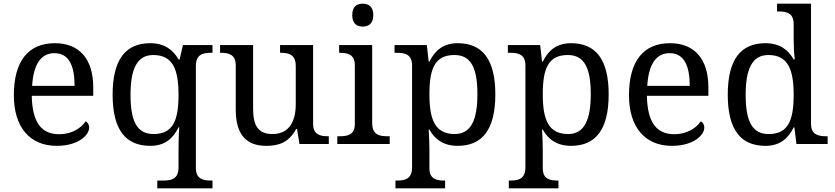

<svg xmlns="http://www.w3.org/2000/svg" viewBox="-20 -780 4521 1040"><path d="M287 10C406 10 463 -49 463 -89C463 -106 453 -119 444 -123C420 -87 370 -53 301 -53C205 -53 155 -115 152 -261H485V-307C485 -465 406 -546 277 -546C135 -546 55 -451 55 -264C55 -91 142 10 287 10ZM384 -315H154C161 -430 201 -492 275 -492C355 -492 384 -421 384 -315Z M832 240H1131V198H1123C1079 198 1041 189 1041 130V-422C1041 -485 1078 -494 1123 -494H1131V-536H971L953 -458H947C918 -510 871 -546 794 -546C662 -546 590 -460 590 -267C590 -75 662 10 794 10C872 10 917 -29 947 -90H951C948 -59 947 9 947 40V126C947 189 910 198 865 198H832ZM811 -54C722 -54 687 -124 687 -266C687 -406 722 -482 810 -482C915 -482 947 -406 947 -267C947 -123 915 -54 811 -54Z M1422 10C1487 10 1543 -6 1584 -81H1589L1602 0H1761V-42H1758C1714 -42 1676 -50 1676 -109V-536H1497V-494H1500C1545 -494 1582 -485 1582 -422V-216C1582 -119 1544 -54 1456 -54C1375 -54 1351 -104 1351 -191V-536H1172V-494H1175C1219 -494 1257 -485 1257 -426V-186C1257 -49 1316 10 1422 10Z M1945 -636C1976 -636 2002 -652 2002 -698C2002 -745 1976 -760 1945 -760C1913 -760 1888 -745 1888 -698C1888 -652 1913 -636 1945 -636ZM1807 0H2091V-42H2078C2033 -42 1996 -51 1996 -114V-536H1817V-494H1820C1864 -494 1902 -485 1902 -426V-109C1902 -50 1864 -42 1820 -42H1807Z M2122 240H2391V198H2388C2344 198 2306 190 2306 131V35C2306 10 2305 -39 2302 -78H2306C2335 -26 2382 10 2459 10C2591 10 2663 -76 2663 -269C2663 -461 2591 -546 2459 -546C2381 -546 2336 -507 2306 -446H2302L2292 -536H2117V-494H2130C2174 -494 2212 -485 2212 -426V126C2212 189 2175 198 2130 198H2122ZM2443 -54C2338 -54 2306 -130 2306 -269C2306 -413 2338 -482 2442 -482C2531 -482 2566 -412 2566 -270C2566 -130 2531 -54 2443 -54Z M2736 240H3005V198H3002C2958 198 2920 190 2920 131V35C2920 10 2919 -39 2916 -78H2920C2949 -26 2996 10 3073 10C3205 10 3277 -76 3277 -269C3277 -461 3205 -546 3073 -546C2995 -546 2950 -507 2920 -446H2916L2906 -536H2731V-494H2744C2788 -494 2826 -485 2826 -426V126C2826 189 2789 198 2744 198H2736ZM3057 -54C2952 -54 2920 -130 2920 -269C2920 -413 2952 -482 3056 -482C3145 -482 3180 -412 3180 -270C3180 -130 3145 -54 3057 -54Z M3619 10C3738 10 3795 -49 3795 -89C3795 -106 3785 -119 3776 -123C3752 -87 3702 -53 3633 -53C3537 -53 3487 -115 3484 -261H3817V-307C3817 -465 3738 -546 3609 -546C3467 -546 3387 -451 3387 -264C3387 -91 3474 10 3619 10ZM3716 -315H3486C3493 -430 3533 -492 3607 -492C3687 -492 3716 -421 3716 -315Z M4126 10C4204 10 4249 -29 4279 -90H4283L4294 0H4463V-42H4455C4411 -42 4373 -51 4373 -110V-760H4189V-718H4197C4241 -718 4279 -709 4279 -650V-568C4279 -536 4281 -491 4285 -458H4279C4250 -510 4203 -546 4126 -546C3994 -546 3922 -460 3922 -267C3922 -75 3994 10 4126 10ZM4143 -54C4054 -54 4019 -124 4019 -266C4019 -406 4054 -482 4142 -482C4247 -482 4279 -406 4279 -267C4279 -123 4247 -54 4143 -54Z"/></svg>

Font: Noto Fangsong KSS Rotated
Style: Regular
Weight: 400
Designer: LIU Zhao, ZHANG Congyu, Kushim JIANG
Foundry: Guyu Beijing Co. Ltd.
Version: Version 1.000;November 16, 2022;FontCreator 11.5.0.2427 64-b